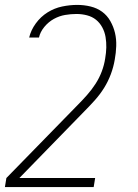

<svg xmlns="http://www.w3.org/2000/svg" viewBox="-43 -548 563 783"><path d="M339 215H-23L-17 178L271 -117Q292 -138 311.5 -160Q331 -182 346.5 -206Q362 -230 372 -256.5Q382 -283 386 -310Q390 -333 390.5 -354.5Q391 -376 387.5 -397Q384 -418 374 -436.5Q364 -455 348.5 -467.5Q333 -480 312 -485.5Q291 -491 269 -491Q246 -491 222.5 -487Q199 -483 177 -471Q155 -459 138 -438.5Q121 -418 116 -395H76Q83 -425 103 -452.5Q123 -480 151 -497.5Q179 -515 210.5 -521.5Q242 -528 272 -528Q300 -528 326.5 -521.5Q353 -515 373.5 -500Q394 -485 407 -462Q420 -439 426 -413.5Q432 -388 431 -360Q430 -332 425 -305Q420 -275 409 -245.5Q398 -216 381.5 -189.5Q365 -163 343.5 -139Q322 -115 299 -92L36 178H345Z"/></svg>

Font: Iosevka Extralight
Style: Italic
Weight: 200
Italic angle: -9°
Monospace: yes
Designer: Belleve Invis
Foundry: Belleve Invis
Version: Version 32.5.0; ttfautohint (v1.8.4)